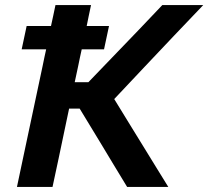

<svg xmlns="http://www.w3.org/2000/svg" viewBox="-20 -733 817 753"><path d="M46.5 0Q58.5 -57.5 70.2 -112Q82 -166.5 96 -233.5L147 -473.5Q150.5 -491 154 -507.5Q157.5 -524 161 -539.5H65L84.5 -631H180Q184.5 -651 188.8 -671.5Q193 -692 197.5 -713H337Q332.5 -692 328.2 -671.5Q324 -651 320 -631H407.5L388 -539.5H300.5Q297 -524 293.5 -507.5Q290 -491 286.5 -473.5L273 -410.5H326.5L442 -530.5Q483.5 -573.5 523.5 -615.2Q563.5 -657 616.5 -713H777Q718 -651.5 661.8 -592.2Q605.5 -533 549.5 -473.5L428 -344.5L491.5 -241Q515.5 -202.5 542.5 -158.2Q569.5 -114 595.2 -72.5Q621 -31 640 0H478.5Q449.5 -47.5 424.2 -89.5Q399 -131.5 374.5 -172L292.5 -307H251L235.5 -233.5Q221.5 -166.5 210 -112Q198.5 -57.5 186 0Z"/></svg>

Font: Commissioner SemiBold
Style: Italic
Weight: 600
Italic angle: -12°
Designer: Kostas Bartsokas
Foundry: Kostas Bartsokas
Version: Version 1.000; ttfautohint (v1.8.3)